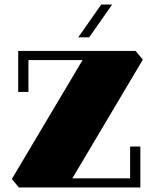

<svg xmlns="http://www.w3.org/2000/svg" viewBox="-20 -824 680 844"><path d="M63 0H597V-180H552V-40H298L608 -562L576 -600H60V-420H105V-560H343L32 -37ZM473 -804H425L324 -660H372Z"/></svg>

Font: Kumar One
Style: Regular
Weight: 400
Designer: Parimal Parmar
Foundry: Indian Type Foundry
Version: Version 1.000;PS 1.000;hotconv 1.0.88;makeotf.lib2.5.647800